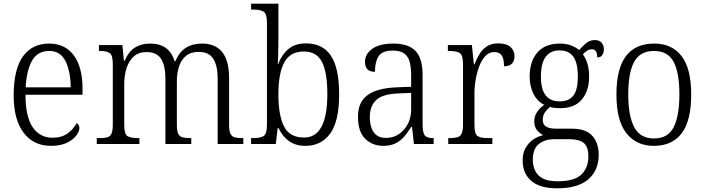

<svg xmlns="http://www.w3.org/2000/svg" viewBox="-20 -780 3818 1040"><path d="M256 10Q161 10 107.5 -61.5Q54 -133 54 -263Q54 -404 104 -474Q154 -544 247 -544Q332 -544 379.5 -480.5Q427 -417 427 -299V-267H118Q118 -148 157 -91Q196 -34 265 -34Q315 -34 347 -58Q379 -82 395 -113Q401 -110 405.5 -103.5Q410 -97 410 -86Q410 -68 393 -45.5Q376 -23 342 -6.5Q308 10 256 10ZM363 -307Q362 -395 334.5 -449.5Q307 -504 247 -504Q184 -504 154 -452Q124 -400 119 -307Z M504 0V-32H519Q546 -32 561.5 -36.5Q577 -41 584 -56.5Q591 -72 591 -105V-432Q591 -480 575 -492Q559 -504 522 -504H516V-536H643L651 -451H655Q678 -503 712.5 -523.5Q747 -544 794 -544Q897 -544 926 -448H930Q951 -499 987.5 -521.5Q1024 -544 1075 -544Q1146 -544 1183.5 -498Q1221 -452 1221 -355V-104Q1221 -71 1228 -56Q1235 -41 1250.5 -36.5Q1266 -32 1293 -32H1298V0H1159V-354Q1159 -423 1135.5 -461Q1112 -499 1056 -499Q1013 -499 987 -477Q961 -455 949.5 -419Q938 -383 938 -341V-105Q938 -72 945 -56.5Q952 -41 967.5 -36.5Q983 -32 1009 -32H1016V0H876V-354Q876 -424 852.5 -461Q829 -498 773 -498Q731 -498 704.5 -474Q678 -450 665.5 -411Q653 -372 653 -326V-103Q653 -54 670 -43Q687 -32 728 -32H735V0Z M1635 10Q1581 10 1545 -16Q1509 -42 1489 -86H1484L1474 0H1340V-32H1352Q1391 -32 1408.5 -43.5Q1426 -55 1426 -104V-655Q1426 -705 1408.5 -716.5Q1391 -728 1354 -728H1340V-760H1488V-569Q1488 -551 1487.5 -525.5Q1487 -500 1486.5 -475.5Q1486 -451 1484 -434H1487Q1507 -485 1543 -515Q1579 -545 1638 -545Q1727 -545 1772 -479Q1817 -413 1817 -268Q1817 -123 1768.5 -56.5Q1720 10 1635 10ZM1627 -35Q1753 -35 1753 -270Q1753 -388 1724 -444.5Q1695 -501 1626 -501Q1552 -501 1520 -442.5Q1488 -384 1488 -269Q1488 -155 1518.5 -95Q1549 -35 1627 -35Z M2056 10Q1997 10 1958 -28.5Q1919 -67 1919 -148Q1919 -227 1971 -265Q2023 -303 2130 -307L2207 -310V-372Q2207 -413 2199.5 -443Q2192 -473 2170.5 -489.5Q2149 -506 2108 -506Q2050 -506 2030.5 -475Q2011 -444 2011 -391Q1957 -391 1957 -445Q1957 -488 1997 -516Q2037 -544 2110 -544Q2192 -544 2230.5 -504Q2269 -464 2269 -375V-111Q2269 -62 2280.5 -47Q2292 -32 2325 -32H2329V0H2222L2212 -92H2207Q2191 -66 2171.5 -42.5Q2152 -19 2124.5 -4.5Q2097 10 2056 10ZM2071 -33Q2111 -33 2141.5 -54Q2172 -75 2189.5 -109.5Q2207 -144 2207 -185V-277L2140 -274Q2052 -271 2017.5 -238Q1983 -205 1983 -145Q1983 -95 2004 -64Q2025 -33 2071 -33Z M2408 0V-32H2416Q2441 -32 2457 -36.5Q2473 -41 2480.5 -56.5Q2488 -72 2488 -106V-433Q2488 -481 2470.5 -492.5Q2453 -504 2413 -504H2406V-536H2536L2547 -431H2550Q2561 -460 2576.5 -486Q2592 -512 2616.5 -528.5Q2641 -545 2679 -545Q2723 -545 2745 -525.5Q2767 -506 2767 -475Q2767 -451 2753.5 -436Q2740 -421 2710 -421Q2710 -461 2698 -479.5Q2686 -498 2656 -498Q2630 -498 2610 -477.5Q2590 -457 2577 -423.5Q2564 -390 2557 -351Q2550 -312 2550 -275V-103Q2550 -54 2567 -43Q2584 -32 2622 -32H2647V0Z M2997 240Q2904 240 2857.5 199.5Q2811 159 2811 89Q2811 48 2827.5 20Q2844 -8 2869.5 -25Q2895 -42 2923 -48Q2904 -57 2889 -74.5Q2874 -92 2874 -123Q2874 -152 2890 -174.5Q2906 -197 2928 -212Q2889 -232 2869 -273Q2849 -314 2849 -364Q2849 -448 2891 -496Q2933 -544 3014 -544Q3047 -544 3074 -533.5Q3101 -523 3117 -509Q3130 -524 3151.5 -543.5Q3173 -563 3202 -563Q3227 -563 3239 -548.5Q3251 -534 3251 -514Q3251 -495 3242.5 -482Q3234 -469 3215 -469Q3215 -489 3208.5 -501Q3202 -513 3187 -513Q3172 -513 3161 -506Q3150 -499 3137 -486Q3152 -466 3161.5 -436.5Q3171 -407 3171 -364Q3171 -289 3132 -241.5Q3093 -194 3014 -194Q3003 -194 2985.5 -195.5Q2968 -197 2960 -201Q2944 -189 2932 -172Q2920 -155 2920 -130Q2920 -105 2938.5 -94Q2957 -83 2992 -83H3077Q3154 -83 3188.5 -44Q3223 -5 3223 59Q3223 142 3167 191Q3111 240 2997 240ZM3011 -231Q3062 -231 3086 -262.5Q3110 -294 3110 -365Q3110 -439 3085.5 -473Q3061 -507 3010 -507Q2962 -507 2936 -472.5Q2910 -438 2910 -364Q2910 -231 3011 -231ZM2999 202Q3092 202 3129.5 165Q3167 128 3167 68Q3167 15 3142 -5.5Q3117 -26 3065 -26H2979Q2934 -26 2900 -1Q2866 24 2866 86Q2866 118 2878.5 144.5Q2891 171 2920 186.5Q2949 202 2999 202Z M3521 10Q3427 10 3373 -58.5Q3319 -127 3319 -268Q3319 -408 3370.5 -476Q3422 -544 3524 -544Q3619 -544 3671.5 -476.5Q3724 -409 3724 -268Q3724 -126 3672.5 -58Q3621 10 3521 10ZM3522 -30Q3599 -30 3629.5 -92Q3660 -154 3660 -268Q3660 -387 3628.5 -445.5Q3597 -504 3523 -504Q3447 -504 3415 -445Q3383 -386 3383 -268Q3383 -152 3415.5 -91Q3448 -30 3522 -30Z"/></svg>

Font: Noto Serif Lao SemiCondensed Light
Style: Regular
Weight: 300
Width: 4
Designer: Monotype Design Team
Foundry: Monotype Imaging Inc.
Version: Version 2.003; ttfautohint (v1.8.4.7-5d5b)